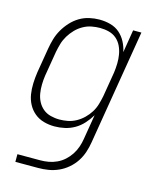

<svg xmlns="http://www.w3.org/2000/svg" viewBox="-112 -605 724 896"><g transform="rotate(15 250.0 -156.5)"><path d="M49 215V178H159Q179 178 199 174.5Q219 171 238.5 162Q258 153 274 138.5Q290 124 301.5 106.5Q313 89 320 69Q327 49 330 29L350 -91Q337 -69 319 -49Q301 -29 278.5 -16Q256 -3 231 2.5Q206 8 182 8Q155 8 130 1Q105 -6 85.5 -22Q66 -38 54 -60.5Q42 -83 38 -108.5Q34 -134 35 -161Q36 -188 40 -215L60 -335Q64 -359 71 -383Q78 -407 91 -429.5Q104 -452 122 -471.5Q140 -491 162 -504Q184 -517 208.5 -522.5Q233 -528 257 -528Q285 -528 310.5 -521Q336 -514 355 -497.5Q374 -481 386 -458Q398 -435 403 -410L421 -520H461L369 35Q365 60 357 84Q349 108 335 129.5Q321 151 300.5 168.5Q280 186 256.5 196.5Q233 207 208.5 211Q184 215 159 215ZM196 -29Q216 -29 236.5 -33Q257 -37 276 -47.5Q295 -58 311 -73.5Q327 -89 338.5 -107.5Q350 -126 356 -146.5Q362 -167 366 -187L386 -307Q389 -329 389.5 -351Q390 -373 386.5 -394Q383 -415 374 -434Q365 -453 349.5 -466.5Q334 -480 313 -485.5Q292 -491 270 -491Q250 -491 229 -487Q208 -483 188.5 -472Q169 -461 153.5 -445Q138 -429 126.5 -410Q115 -391 109 -370.5Q103 -350 99 -329L79 -209Q76 -188 75.5 -166Q75 -144 78.5 -123Q82 -102 91.5 -84Q101 -66 116.5 -53Q132 -40 153 -34.5Q174 -29 196 -29Z"/></g></svg>

Font: Iosevka Extralight
Style: Italic
Weight: 200
Italic angle: -9°
Monospace: yes
Designer: Belleve Invis
Foundry: Belleve Invis
Version: Version 32.5.0; ttfautohint (v1.8.4)